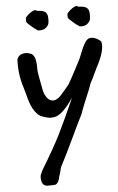

<svg xmlns="http://www.w3.org/2000/svg" viewBox="-63 -642 647 1049"><g transform="rotate(-5 261.0 -117.0)"><path d="M156 365Q129 365 123 337.5Q117 310 127 294L134 278Q206 160 239 93Q270 31 330 -103Q268 -12 225 -5Q215 -4 207 -3.5Q199 -3 190.5 -5Q182 -7 179.5 -7.5Q177 -8 165.5 -12Q154 -16 152 -17Q104 -41 81 -145Q62 -204 55.5 -242Q49 -280 50 -334Q59 -367 99 -367Q113 -367 131 -359Q138 -354 143 -345.5Q148 -337 150 -327Q152 -317 153 -308.5Q154 -300 154 -291.5Q154 -283 154 -282Q153 -263 161.5 -220.5Q170 -178 171 -171Q175 -141 188 -121Q201 -101 215 -98Q229 -93 243 -100Q257 -107 266.5 -117Q276 -127 292 -146.5Q308 -166 316 -175Q339 -214 360.5 -256Q382 -298 387 -307Q390 -312 401.5 -342Q413 -372 425.5 -393Q438 -414 452 -418Q482 -424 515 -395Q528 -353 486 -270Q482 -264 464.5 -226.5Q447 -189 442 -181Q439 -177 433 -161Q427 -145 427 -143Q421 -130 398.5 -74.5Q376 -19 374 -10Q353 31 310 122Q267 213 240 264Q238 265 236 272Q234 279 231 292.5Q228 306 223 318Q217 353 200 363Q195 365 156 365ZM414 -486 405 -487 385 -501Q378 -507 368 -515.5Q358 -524 352.5 -529.5Q347 -535 344 -541V-559Q347 -567 361 -579.5Q375 -592 392 -599H399L404 -596Q410 -594 412 -594Q413 -594 421 -593.5Q429 -593 435.5 -591.5Q442 -590 449.5 -586Q457 -582 461.5 -573Q466 -564 466 -550V-537Q466 -527 463.5 -517.5Q461 -508 448.5 -497Q436 -486 414 -486ZM157 -498Q151 -503 143 -509.5Q135 -516 131 -520Q127 -524 122.5 -528.5Q118 -533 116 -538V-556Q119 -565 133 -577Q147 -589 164 -596H171L176 -594Q182 -591 184 -591Q185 -591 193 -590.5Q201 -590 207.5 -588.5Q214 -587 221.5 -583Q229 -579 233.5 -570Q238 -561 238 -547V-534Q238 -525 235.5 -515.5Q233 -506 220.5 -495Q208 -484 186 -484H177Z"/></g></svg>

Font: Excalifont
Style: Regular
Weight: 400
Designer: Your Own Font Foundry (Virgil); Ján Filípek / DizajnDesign (Excalifont, modifications)
Foundry: Your Own Font Foundry (Virgil); Ján Filípek / DizajnDesign (Excalifont, modifications)
Version: Version 1.000;Glyphs 3.2 (3227)